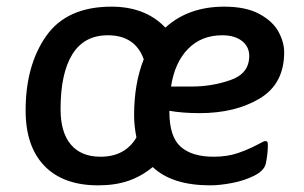

<svg xmlns="http://www.w3.org/2000/svg" viewBox="-20 -550 915 577"><path d="M489 -217V-215Q489 -139 523 -109Q557 -79 622 -79Q663 -79 695 -90Q727 -101 757 -117Q773 -126 777 -126Q781 -126 783 -124Q785 -122 785 -114Q785 -89 779 -59Q774 -37 744 -22Q714 -7 677 0Q640 7 612 7Q497 7 439 -48Q405 -20 365.5 -6.5Q326 7 275 7Q170 7 113.5 -51.5Q57 -110 57 -218Q57 -354 119 -442Q181 -530 315 -530Q417 -530 477 -467Q546 -530 654 -530Q719 -530 759.5 -508Q800 -486 817 -454.5Q834 -423 834 -393Q834 -298 760.5 -254Q687 -210 580 -210Q529 -210 489 -217ZM390 -137Q383 -172 383 -204Q383 -299 412 -372Q386 -444 304 -444Q233 -444 197.5 -387Q162 -330 162 -222Q162 -152 193 -115.5Q224 -79 282 -79Q356 -79 390 -137ZM494 -290H558Q617 -290 673 -309.5Q729 -329 729 -382Q729 -410 707 -427Q685 -444 648 -444Q585 -444 545 -403Q505 -362 494 -290Z"/></svg>

Font: Asap-MediumItalic
Style: Italic
Weight: 500
Italic angle: -6°
Designer: Pablo Cosgaya
Foundry: Omnibus-Type
Version: Version 2.000; ttfautohint (v1.8)